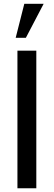

<svg xmlns="http://www.w3.org/2000/svg" viewBox="-20 -1002 286 1022"><path d="M72.8 0H173.3V-732.4H72.8ZM63.5 -800.8H117.7L212.4 -981.9H109.4Z"/></svg>

Font: Antonio
Style: Regular
Weight: 400
Designer: Vernon Adams
Foundry: Vernon Adams
Version: Version 1.002